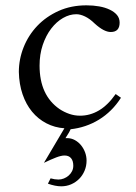

<svg xmlns="http://www.w3.org/2000/svg" viewBox="-20 -461 500 706"><path d="M424.8 -101.6Q408.7 -76.2 388.2 -55.9Q367.7 -35.6 343.8 -21Q319.8 -6.3 293.7 2.4Q267.6 11.2 239.7 14.2Q233.9 26.9 229.2 33.4Q224.6 40 220.7 46.9H226.6Q242.2 46.9 255.4 54.2Q268.6 61.5 278.1 73.2Q287.6 85 293 99.6Q298.3 114.3 298.3 129.4Q298.3 149.4 291 166.7Q283.7 184.1 271 196.8Q258.3 209.5 241.5 216.8Q224.6 224.1 205.1 224.1Q183.6 224.1 156.2 214.4L166 194.8Q181.6 199.2 194.8 199.2Q205.1 199.2 214.8 195.3Q224.6 191.4 232.4 184.6Q240.2 177.7 244.9 168.5Q249.5 159.2 249.5 148.4Q249.5 130.4 241.2 120.6Q232.9 110.8 217.3 110.8Q205.1 110.8 186.5 117.9Q168 125 141.6 137.7L216.8 10.7Q181.2 8.3 150.6 -7.6Q120.1 -23.4 97.9 -50.3Q75.7 -77.1 63 -114.3Q50.3 -151.4 49.3 -196.3Q49.3 -243.2 66.9 -287.4Q84.5 -331.5 116.9 -365.7Q149.4 -399.9 195.3 -420.7Q241.2 -441.4 297.9 -441.4Q322.8 -441.4 344.7 -437.5Q366.7 -433.6 383.5 -425.5Q400.4 -417.5 410.2 -405.8Q419.9 -394 419.9 -377.9Q419.9 -343.3 387.2 -343.3Q362.3 -343.3 328.1 -374.5Q310.1 -392.1 292.7 -400.4Q275.4 -408.7 260.7 -408.7Q235.8 -408.7 211.7 -394.8Q187.5 -380.9 168.2 -355.7Q148.9 -330.6 137.2 -295.9Q125.5 -261.2 125.5 -219.7Q125.5 -110.8 198.7 -60.1Q215.8 -48.8 234.9 -42.2Q253.9 -35.6 274.4 -35.6Q311 -35.6 343.8 -54.9Q376.5 -74.2 405.3 -115.2Z"/></svg>

Font: HM XNiloofar
Style: Regular
Weight: 400
Designer: Hossein Movahhedian
Version: Version 2.8, 2015